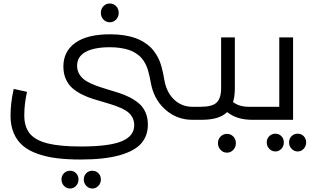

<svg xmlns="http://www.w3.org/2000/svg" viewBox="-20 -682 1763 1093"><path d="M641.1 -570.8Q626.5 -555.2 605 -555.2Q583.5 -555.2 568.8 -570.8Q554.2 -586.4 554.2 -608.9Q554.2 -631.3 568.8 -646.7Q583.5 -662.1 605 -662.1Q626.5 -662.1 641.1 -646.7Q655.8 -631.3 655.8 -608.9Q655.8 -586.4 641.1 -570.8ZM1091.8 -74.2Q1104 -74.2 1107.9 -65.2Q1111.8 -56.2 1111.8 -37.1Q1111.8 -18.6 1107.7 -9.3Q1103.5 0 1091.8 0H1074.2Q991.2 0 927.5 -52.7Q863.8 -105.5 842.8 -190.9Q840.3 -200.2 837.2 -217.3Q834 -234.4 831.5 -246.3Q829.1 -258.3 824.2 -275.6Q819.3 -293 814 -305.7Q808.6 -318.4 799.1 -333.5Q789.6 -348.6 778.3 -359.4Q767.1 -370.1 750 -380.9Q732.9 -391.6 712.6 -398.2Q692.4 -404.8 665.3 -408.9Q638.2 -413.1 606 -413.1Q516.1 -413.1 467.5 -386.5Q418.9 -359.9 418.9 -308.1Q418.9 -279.3 432.9 -257.6Q446.8 -235.8 470 -221.4Q493.2 -207 523.4 -195.8Q553.7 -184.6 587.2 -174.6Q620.6 -164.6 654.1 -154.1Q687.5 -143.6 717.8 -128.2Q748 -112.8 771.2 -93Q794.4 -73.2 808.1 -42.7Q821.8 -12.2 821.8 26.9Q821.8 91.3 783.7 134.8Q745.6 178.2 659.7 202.1Q573.7 226.1 439 226.1Q363.8 226.1 304.2 218.8Q244.6 211.4 194.1 193.6Q143.6 175.8 110.4 147.7Q77.1 119.6 58.6 76.7Q40 33.7 40 -22.9Q40 -97.2 58.1 -175.8L133.8 -159.2Q118.2 -89.8 118.2 -25.9Q118.2 40 149.7 78.4Q181.2 116.7 251 134.3Q320.8 151.9 440.9 151.9Q600.6 151.9 672.4 122.3Q744.1 92.8 744.1 30.8Q744.1 2.4 730.5 -19Q716.8 -40.5 693.6 -54.2Q670.4 -67.9 640.1 -78.6Q609.9 -89.4 576.4 -98.9Q543 -108.4 509.5 -118.9Q476.1 -129.4 445.6 -144.8Q415 -160.2 391.8 -180.4Q368.7 -200.7 354.7 -231.9Q340.8 -263.2 340.8 -303.2Q340.8 -389.6 408.7 -438.2Q476.6 -486.8 606.9 -486.8Q649.9 -486.8 686.8 -481Q723.6 -475.1 751 -465.3Q778.3 -455.6 801 -440.9Q823.7 -426.3 839.1 -410.9Q854.5 -395.5 866.9 -376Q879.4 -356.4 886.5 -339.6Q893.6 -322.8 899.4 -302.2Q905.3 -281.7 908 -267.3Q910.6 -252.9 913.8 -235.6Q917 -218.3 918.9 -210Q934.6 -146.5 976.3 -110.4Q1018.1 -74.2 1074.2 -74.2ZM378.9 290Q399.4 290 413.1 304.2Q426.8 318.4 426.8 339.8Q426.8 360.8 412.8 376Q398.9 391.1 378.9 391.1Q358.4 391.1 344.2 376Q330.1 360.8 330.1 339.8Q330.1 318.4 344 304.2Q357.9 290 378.9 290ZM505.9 290Q526.4 290 540.3 304.2Q554.2 318.4 554.2 339.8Q554.2 360.8 540 376Q525.9 391.1 505.9 391.1Q485.4 391.1 471.2 376Q457 360.8 457 339.8Q457 318.4 470.9 304.2Q484.9 290 505.9 290Z M1451.7 -74.2Q1463.9 -74.2 1467.8 -65.2Q1471.7 -56.2 1471.7 -37.1Q1471.7 -18.6 1467.5 -9.3Q1463.4 0 1451.7 0H1415Q1328.6 0 1272.9 -43.9Q1229 0 1128.9 0H1091.8Q1080.1 0 1075.9 -9.3Q1071.8 -18.6 1071.8 -37.1Q1071.8 -56.2 1075.7 -65.2Q1079.6 -74.2 1091.8 -74.2H1124Q1188 -74.2 1213.4 -98.4Q1238.8 -122.6 1238.8 -180.2V-469.2H1316.9V-179.2Q1316.9 -133.8 1306.6 -101.1Q1341.3 -74.2 1396 -74.2ZM1235.6 95.2Q1250.5 80.1 1272 80.1Q1293.5 80.1 1308.1 95.2Q1322.8 110.4 1322.8 132.8Q1322.8 155.3 1308.1 171.1Q1293.5 187 1272 187Q1250.5 187 1235.6 171.1Q1220.7 155.3 1220.7 132.8Q1220.7 110.4 1235.6 95.2Z M1648.4 -469.2V0H1451.7Q1439.9 0 1435.8 -9.3Q1431.6 -18.6 1431.6 -37.1Q1431.6 -56.2 1435.5 -65.2Q1439.5 -74.2 1451.7 -74.2H1569.8V-469.2ZM1547.9 79.1Q1568.4 79.1 1582 93.3Q1595.7 107.4 1595.7 128.9Q1595.7 149.9 1581.8 165Q1567.9 180.2 1547.9 180.2Q1527.3 180.2 1512.9 165Q1498.5 149.9 1498.5 128.9Q1498.5 107.4 1512.7 93.3Q1526.9 79.1 1547.9 79.1ZM1674.8 79.1Q1695.3 79.1 1709 93.3Q1722.7 107.4 1722.7 128.9Q1722.7 149.9 1708.7 165Q1694.8 180.2 1674.8 180.2Q1654.3 180.2 1639.9 165Q1625.5 149.9 1625.5 128.9Q1625.5 107.4 1639.6 93.3Q1653.8 79.1 1674.8 79.1Z"/></svg>

Font: Montserrat-Arabic Light
Style: Regular
Weight: 300
Designer: Mohamed Gaber
Foundry: Kief Type Foundry
Version: Version 5.008;PS 005.008;hotconv 1.0.88;makeotf.lib2.5.64775